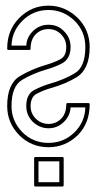

<svg xmlns="http://www.w3.org/2000/svg" viewBox="-20 -661 343 692"><path d="M103 -90.3Q103 -95.2 107.9 -95.2H204.6Q209.5 -95.2 209.5 -90.3V6.3Q209.5 11.2 204.6 11.2H107.9Q103 11.2 103 6.3ZM10.7 -481Q5.9 -481 5.9 -485.8Q5.9 -552.7 49.8 -596.7Q93.8 -640.6 154.8 -640.6Q214.4 -640.6 259.8 -596.7Q303.2 -553.2 303.2 -491.7Q303.2 -451.2 291.3 -424.1Q279.3 -397 257.3 -383.3Q236.3 -370.6 213.1 -360.8Q189.9 -351.1 166 -344.2Q151.4 -340.3 137 -334.5Q122.6 -328.6 110.8 -322.3Q101.1 -316.9 95.7 -305.7Q90.3 -294.4 90.3 -278.8Q90.3 -252 108.9 -233.4Q128.4 -214.4 154.8 -214.4Q181.6 -214.4 200.2 -232.9Q218.8 -251.5 218.8 -284.7Q218.8 -289.6 223.6 -289.6H298.3Q303.2 -289.6 303.2 -284.7Q303.2 -216.8 259.8 -173.3Q215.3 -130.4 154.8 -130.4Q92.8 -130.4 49.3 -173.8Q5.9 -218.3 5.9 -278.8Q5.9 -359.4 51.8 -386.7Q94.7 -412.1 143.1 -426.3Q158.2 -430.7 171.6 -435.8Q185.1 -440.9 197.8 -447.8Q218.8 -458.5 218.8 -491.7Q218.8 -518.6 199.7 -537.6Q181.2 -556.2 154.8 -556.2Q127.4 -556.2 108.9 -537.6Q90.3 -519 90.3 -485.8Q90.3 -481 85.4 -481ZM74.7 -496.6Q76.2 -526.4 98.1 -548.3Q121.6 -571.8 154.8 -571.8Q189 -571.8 210.9 -548.3Q234.4 -524.9 234.4 -491.7Q234.4 -470.7 226.8 -456.1Q219.2 -441.4 205.6 -433.6Q192.9 -426.8 178 -420.9Q163.1 -415 147.5 -410.6Q124 -403.8 101.6 -394.3Q79.1 -384.8 59.6 -373Q21.5 -350.1 21.5 -278.8Q21.5 -224.6 60.5 -184.6Q99.1 -146 154.8 -146Q210 -146 249 -184.6Q286.1 -221.7 287.6 -273.9H234.4Q232.9 -244.1 210.9 -222.2Q187.5 -198.7 154.8 -198.7Q123 -198.7 98.1 -222.2Q74.7 -245.6 74.7 -278.8Q74.7 -321.3 103 -336.4Q116.2 -343.3 131.1 -349.4Q146 -355.5 161.6 -359.9Q185.5 -366.7 207.8 -376Q230 -385.3 249.5 -397Q287.6 -419.4 287.6 -491.7Q287.6 -547.4 249 -585.9Q208.5 -625 154.8 -625Q99.6 -625 60.5 -585.9Q22.9 -548.3 21.5 -496.6ZM118.7 -4.4H193.8V-79.6H118.7Z"/></svg>

Font: Fibel Sued Kontur LRS
Style: Regular
Weight: 400
Designer: Peter Wiegel
Foundry: Peter Wiegel
Version: Version 000.000